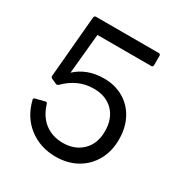

<svg xmlns="http://www.w3.org/2000/svg" viewBox="-180 -913 1030 1074"><g transform="rotate(30 334.5 -375.5)"><path d="M57 -191 56 -195Q56 -201 64 -204L124 -219L128 -220Q134 -220 137 -212Q159 -140 207.5 -103.5Q256 -67 323 -67Q400 -67 448 -114Q496 -161 496 -241Q496 -322 449.5 -369.5Q403 -417 323 -417Q221 -417 141 -336Q132 -330 125 -334L92 -349Q84 -354 85 -363L120 -760Q123 -771 132 -771H538Q543 -771 546 -768Q549 -765 549 -760V-699Q549 -694 546 -690.5Q543 -687 538 -687H190L165 -429Q237 -495 345 -495Q416 -495 471 -463Q526 -431 556.5 -373.5Q587 -316 587 -240Q587 -164 554 -105Q521 -46 462 -13Q403 20 327 20Q228 20 155 -35.5Q82 -91 57 -191Z"/></g></svg>

Font: LINE Seed JP_TTF Regular
Style: Regular
Weight: 400
Designer: LINE & Fontrix & Fontworks
Version: Version 1.002